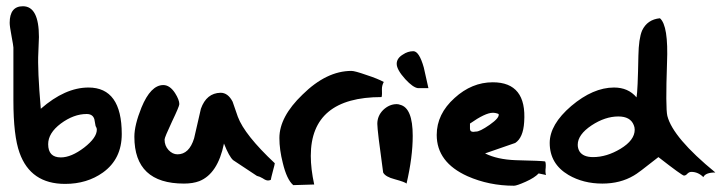

<svg xmlns="http://www.w3.org/2000/svg" viewBox="-20 -678 2289 609"><path d="M366.2 -252.9Q366.2 -173.8 306.6 -130.9Q255.9 -94.7 186.5 -94.7Q77.1 -94.7 42 -193.4Q22.5 -247.1 22.5 -359.4Q22.5 -415 22.5 -527.3Q22.5 -532.2 16.6 -563.5Q10.7 -594.7 10.7 -605.5Q10.7 -658.2 52.7 -658.2Q103.5 -658.2 103.5 -560.5Q103.5 -555.7 101.6 -510.7Q98.6 -458 109.4 -333Q186.5 -400.4 260.7 -400.4Q366.2 -400.4 366.2 -252.9ZM283.2 -278.3Q281.2 -289.1 279.3 -299.8Q274.4 -316.4 254.9 -316.4Q213.9 -316.4 172.9 -286.1Q132.8 -255.9 132.8 -220.7Q132.8 -178.7 172.9 -178.7Q206.1 -178.7 247.1 -210Q287.1 -241.2 287.1 -266.6Q287.1 -272.5 283.2 -278.3Z M851.6 -160.2Q851.6 -157.2 845.7 -135.7Q839.8 -113.3 838.9 -107.4Q834 -105.5 830.1 -105.5Q823.2 -105.5 813.5 -112.3Q803.7 -118.2 794.9 -120.1Q756.8 -145.5 719.7 -169.9Q707 -180.7 690.4 -222.7Q670.9 -127 612.3 -103.5Q591.8 -95.7 563.5 -95.7Q406.2 -95.7 406.2 -244.1Q406.2 -281.2 428.7 -336.9Q458 -408.2 498 -408.2Q518.6 -408.2 535.2 -382.8Q548.8 -361.3 548.8 -347.7Q548.8 -340.8 525.4 -292Q502 -242.2 502 -235.4Q502 -215.8 514.6 -202.1Q527.3 -188.5 543 -188.5Q580.1 -188.5 595.7 -239.3Q606.4 -285.2 617.2 -333Q634.8 -382.8 679.7 -383.8Q703.1 -383.8 717.8 -355.5Q726.6 -331.1 734.4 -307.6Q755.9 -250 851.6 -160.2Z M1197.3 -418Q1191.4 -407.2 1191.4 -395.5Q1192.4 -377.9 1190.4 -370.1Q965.8 -370.1 965.8 -183.6Q965.8 -142.6 976.6 -92.8Q954.1 -91.8 910.2 -90.8Q889.6 -108.4 877 -161.1Q866.2 -203.1 866.2 -240.2Q866.2 -307.6 939.5 -377.9Q1015.6 -453.1 1094.7 -453.1Q1105.5 -453.1 1141.6 -440.4Q1177.7 -428.7 1197.3 -418Z M1338.9 -398.4Q1331.1 -398.4 1308.6 -398.4Q1307.6 -398.4 1305.7 -398.4Q1290 -400.4 1265.6 -426.8Q1238.3 -457 1238.3 -475.6Q1238.3 -493.2 1257.8 -504.9Q1273.4 -515.6 1291 -515.6Q1309.6 -515.6 1324.2 -463.9Q1331.1 -431.6 1338.9 -398.4ZM1289.1 -247.1Q1289.1 -179.7 1269.5 -95.7Q1264.6 -100.6 1232.4 -109.4Q1202.1 -117.2 1195.3 -130.9Q1176.8 -263.7 1176.8 -285.2Q1176.8 -310.5 1195.3 -329.1Q1214.8 -347.7 1238.3 -347.7Q1244.1 -347.7 1249 -345.7Q1289.1 -335.9 1289.1 -247.1Z M1709 -166Q1711.9 -161.1 1710.9 -146.5Q1709 -130.9 1711.9 -123Q1704.1 -125 1688.5 -127.9Q1675.8 -114.3 1647.5 -101.6Q1619.1 -88.9 1610.4 -88.9Q1531.2 -88.9 1462.9 -119.1Q1365.2 -163.1 1365.2 -250Q1365.2 -316.4 1421.9 -367.2Q1476.6 -417 1543 -417Q1651.4 -417 1642.6 -291Q1639.6 -241.2 1614.3 -224.6Q1566.4 -208 1518.6 -191.4Q1557.6 -171.9 1616.2 -169.9Q1698.2 -168 1709 -166ZM1561.5 -316.4Q1552.7 -320.3 1543 -320.3Q1519.5 -320.3 1470.7 -286.1Q1470.7 -277.3 1470.7 -269.5Q1470.7 -259.8 1481.4 -259.8Q1484.4 -259.8 1489.3 -260.7Q1501 -259.8 1533.2 -282.2Q1565.4 -304.7 1561.5 -316.4Z M2249 -130.9Q2217.8 -130.9 2210.9 -116.2Q2194.3 -132.8 2172.9 -132.8Q2166 -132.8 2160.2 -127Q2155.3 -121.1 2149.4 -121.1Q2143.6 -121.1 2068.4 -179.7Q2002 -127 1990.2 -121.1Q1947.3 -95.7 1890.6 -95.7Q1830.1 -95.7 1783.2 -123Q1723.6 -158.2 1723.6 -224.6Q1723.6 -283.2 1792 -341.8Q1861.3 -400.4 1927.7 -400.4Q1972.7 -400.4 1999 -369.1Q2002.9 -388.7 2004.9 -501Q2005.9 -555.7 2016.6 -581.1Q2033.2 -616.2 2073.2 -620.1Q2100.6 -596.7 2095.7 -478.5Q2090.8 -335.9 2096.7 -310.5Q2114.3 -241.2 2249 -130.9ZM1990.2 -281.2Q1979.5 -308.6 1941.4 -308.6Q1899.4 -308.6 1856.4 -280.3Q1812.5 -251 1812.5 -218.8Q1812.5 -207 1818.4 -197.3Q1830.1 -179.7 1861.3 -179.7Q1904.3 -179.7 1948.2 -206.1Q1993.2 -233.4 1993.2 -266.6Q1993.2 -274.4 1990.2 -281.2Z"/></svg>

Font: Lazy Dog
Style: Regular
Weight: 400
Version: July 2001 - Freeware